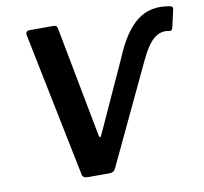

<svg xmlns="http://www.w3.org/2000/svg" viewBox="-81 -831 979 920"><g transform="rotate(-10 408.0 -371.5)"><path d="M803 -738Q818 -736 816 -722L796 -634Q792 -619 779 -622Q737 -631 703 -601.5Q669 -572 634 -495L409 -19Q401 0 379 0H273Q249 0 246 -18L103 -721Q101 -730 105.5 -736Q110 -742 120 -742H238Q254 -742 256 -727L359 -187Q361 -178 364.5 -178.5Q368 -179 372 -188L532 -539Q581 -657 645.5 -706.5Q710 -756 803 -738Z"/></g></svg>

Font: Libre Franklin SemiBold
Style: Italic
Weight: 600
Italic angle: -8°
Designer: Pablo Impallari, Rodrigo Fuenzalida, Nhung Nguyen
Foundry: Impallari Type
Version: Version 3.000